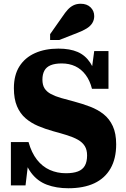

<svg xmlns="http://www.w3.org/2000/svg" viewBox="-20 -986 671 1023"><path d="M331 -63Q370 -63 395 -72.5Q420 -82 432 -103Q444 -124 444 -158Q444 -188 431.5 -208Q419 -228 395 -241.5Q371 -255 337.5 -265.5Q304 -276 263 -287Q220 -299 182.5 -315Q145 -331 116 -356Q87 -381 70.5 -420Q54 -459 54 -516Q54 -586 83.5 -632.5Q113 -679 166.5 -703Q220 -727 291 -727Q353 -727 394 -709Q435 -691 461 -651.5Q487 -612 501 -547L464 -580L482 -714H558V-513H470Q459 -557 436 -587.5Q413 -618 381 -633Q349 -648 309 -648Q273 -648 250 -638.5Q227 -629 216.5 -609.5Q206 -590 206 -562Q206 -533 217.5 -515Q229 -497 251.5 -485Q274 -473 305 -464Q336 -455 375 -445Q420 -433 460.5 -417.5Q501 -402 532 -377.5Q563 -353 581 -314Q599 -275 599 -217Q599 -141 569 -88.5Q539 -36 482.5 -9.5Q426 17 344 17Q280 17 229.5 -2Q179 -21 145.5 -66Q112 -111 97 -189L135 -157L116 2H38V-229H132Q148 -172 177 -135Q206 -98 245.5 -80.5Q285 -63 331 -63ZM313 -898 247 -804V-773H296L393 -811Q422 -822 442 -834.5Q462 -847 472 -863.5Q482 -880 482 -900Q482 -928 462.5 -947Q443 -966 410 -966Q388 -966 371 -957.5Q354 -949 340.5 -934Q327 -919 313 -898Z"/></svg>

Font: Roboto Serif SemiCondensed
Style: Bold
Weight: 700
Width: 4
Designer: Greg Gazdowicz
Foundry: Commercial Type
Version: Version 1.007